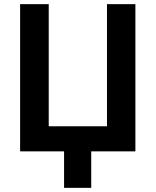

<svg xmlns="http://www.w3.org/2000/svg" viewBox="-20 -730 751 926"><path d="M77 -710H215V-121H496V-710H633V0H420V176H289V0H77Z"/></svg>

Font: PTCRaleway
Style: Bold
Weight: 700
Designer: Matt McInerney, Pablo Impallari, Rodrigo Fuenzalida
Foundry: Matt McInerney, Pablo Impallari, Rodrigo Fuenzalida
Version: Version 3.000g; ttfautohint (v1.5) -l 8 -r 28 -G 28 -x 14 -D